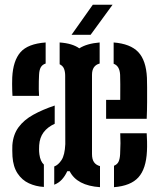

<svg xmlns="http://www.w3.org/2000/svg" viewBox="-20 -788 680 816"><path d="M33 -380.5Q32.5 -389 32 -402.5Q31.5 -416 31.5 -431Q31.5 -446 32 -458.5Q35.5 -530 67 -566Q98.5 -602 174 -607.5V-518Q160 -513.5 153.5 -502.2Q147 -491 146 -470Q145.5 -459.5 145 -442.5Q144.5 -425.5 144.8 -408.5Q145 -391.5 146 -380.5ZM405 7.5Q307 1 276 -60.5H266Q256 -39 242.5 -24.5Q229 -10 210.5 -3V-80.5Q227.5 -86.5 241.5 -107.8Q255.5 -129 257.5 -175.5L257 -466Q257 -483 252.2 -495.5Q247.5 -508 233.5 -515V-607.5Q261.5 -605.5 282 -599.2Q302.5 -593 317 -582.5Q349 -603 403.5 -607.5V-518Q371 -509.5 371 -470V-133.5Q371 -111 379.5 -98.8Q388 -86.5 405 -82ZM431 -283V-363.5H491Q491.5 -399 491.2 -428.8Q491 -458.5 490.5 -470Q488.5 -508 463 -517V-607.5Q534 -602 567.5 -566.8Q601 -531.5 604.5 -457.5Q605 -445.5 605.2 -417.5Q605.5 -389.5 605.2 -353.8Q605 -318 603.5 -283ZM166.5 6.5Q132 4.5 102.8 -9Q73.5 -22.5 54.8 -50.8Q36 -79 33 -123Q32.5 -136.5 32.2 -148Q32 -159.5 32.5 -171Q36 -216.5 59 -247.5Q82 -278.5 121.2 -300.2Q160.5 -322 212.5 -339.5V-262Q182 -248 165.2 -225.5Q148.5 -203 146.5 -170.5Q146 -162 146 -152.5Q146 -143 147.5 -131.5Q151.5 -102 166.5 -88.5ZM464.5 7.5V-83.5Q479 -89.5 484.2 -101.5Q489.5 -113.5 490.5 -133Q492 -160 492 -179.2Q492 -198.5 491 -221.5H603.5Q604.5 -211 605 -186.2Q605.5 -161.5 604.5 -145.5Q601 -70.5 568.2 -34.2Q535.5 2 464.5 7.5ZM284 -640 374.5 -768H458.5L365 -640Z"/></svg>

Font: Big Shoulders Stencil Text Thin
Style: Bold
Weight: 700
Version: Version 2.001